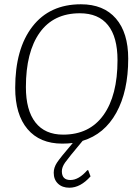

<svg xmlns="http://www.w3.org/2000/svg" viewBox="-20 -665 645 897"><path d="M304 212Q271 212 251 193Q231 174 231 142Q231 118 246 95Q261 72 320 3Q298 6 271 6Q166 6 108.5 -62Q51 -130 51 -254Q51 -437 131.5 -541Q212 -645 358 -645Q464 -645 521.5 -578.5Q579 -512 579 -391Q579 -239 523.5 -138.5Q468 -38 366 -7Q299 73 284 94.5Q269 116 269 135Q269 176 309 176Q348 176 388 130H392L403 159Q356 212 304 212ZM353 -603Q230 -603 165.5 -512.5Q101 -422 101 -258Q101 -150 145.5 -93Q190 -36 275 -36Q398 -36 463.5 -127.5Q529 -219 529 -384Q529 -492 484.5 -547.5Q440 -603 353 -603Z"/></svg>

Font: Alegreya Sans Light
Style: Italic
Weight: 300
Italic angle: -7°
Designer: Juan Pablo del Peral
Foundry: Huerta Tipografica
Version: Version 2.007